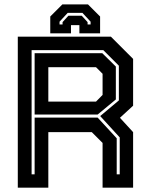

<svg xmlns="http://www.w3.org/2000/svg" viewBox="-20 -870 694 890"><path d="M62.5 0V-700H494L597 -597V-380L536 -324L597 -257.5V0H455.5V-207.5L405.5 -257.5H204V0ZM126.5 -62H140.5V-325H432.5L521 -229V-62H535V-233L444.5 -332L531 -404.5V-565.5L459 -637.5H126.5ZM204 -399H425L455.5 -430V-528L425 -558.5H204ZM140.5 -339V-623.5H454L517 -561.5V-409L432.5 -339ZM388 -849.5 444 -793.5V-715.5H348V-753.5H309V-715.5H213V-793.5L269 -849.5ZM362 -810.5H294L256 -769.5V-756.5H270V-767.5L297 -797H359L386 -767.5V-756.5H400V-769.5Z"/></svg>

Font: Tourney Thin
Style: Regular
Weight: 100
Designer: Tyler Finck
Foundry: Etcetera Type Co
Version: Version 1.015